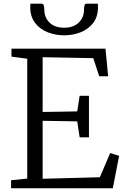

<svg xmlns="http://www.w3.org/2000/svg" viewBox="-20 -1002 662 1022"><path d="M125 -51.5V-689.5L41 -700.5V-743H541.5L555.5 -596H508L476.5 -692.5L207 -697.5V-406L391 -409L404 -492H453.5V-271H404L391 -356L207 -359V-50.5L511.5 -58.5L566.5 -187.5L614 -172.5L580.5 0H39V-42.5ZM200.5 -982.5Q210.5 -982.5 213.2 -972Q216 -961.5 216 -948.5Q216 -909.5 243.5 -882Q271 -854.5 321.5 -854.5Q371.5 -854.5 399.2 -882Q427 -909.5 427 -948.5Q427 -961.5 429.5 -972Q432 -982.5 441 -982.5H500.5Q501.5 -979 501.5 -973.8Q501.5 -968.5 501.5 -964Q501.5 -913 475.8 -879.5Q450 -846 408.5 -830Q367 -814 321.5 -814Q275.5 -814 234 -830.2Q192.5 -846.5 166.8 -880Q141 -913.5 141 -964Q141 -968.5 141.5 -973.8Q142 -979 142 -982.5Z"/></svg>

Font: Merriweather 20pt Light
Style: Regular
Weight: 300
Version: Version 2.100